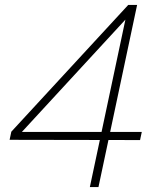

<svg xmlns="http://www.w3.org/2000/svg" viewBox="-20 -760 649 780"><path d="M380 0H345L500 -730L527 -721L56 -210L49 -224H556L549 -191L19 -192L26 -225L501 -740H537Z"/></svg>

Font: Be Vietnam Pro Variable Thin
Style: Italic
Weight: 100
Italic angle: -12°
Designer: Lam Bao, Tony Le, Vietanh Nguyen
Foundry: Yellow Type Foundry
Version: Version 1.002